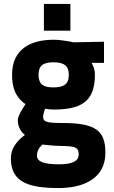

<svg xmlns="http://www.w3.org/2000/svg" viewBox="-20 -711 578 971"><path d="M276 240C405 240 513 190 513 62C513 -50 465 -89 295 -89C210 -89 198 -96 198 -122C198 -135 208 -161 208 -161C217 -159 238 -157 249 -157C386 -157 460 -193 460 -333C460 -362 451 -379 443 -393H506V-500L352 -497C352 -497 295 -510 251 -510C134 -510 41 -462 41 -333C41 -246 74 -209 109 -184C109 -184 70 -129 70 -104C70 -73 84 -44 106 -29C56 10 35 45 35 91C35 213 130 240 276 240ZM284 27C358 28 378 32 378 70C378 106 342 120 277 120C202 120 167 106 167 77C167 52 177 37 194 20C194 20 256 27 284 27ZM249 -269C194 -269 175 -289 175 -333C175 -377 196 -396 250 -396C304 -396 328 -378 328 -333C328 -285 303 -269 249 -269ZM202 -556H336V-691H202Z"/></svg>

Font: TitilliumText22L
Style: 999 wt
Weight: 900
Designer: Campivisivi
Foundry: Campivisivi
Version: 1.000